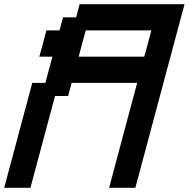

<svg xmlns="http://www.w3.org/2000/svg" viewBox="-20 -895 899 915"><path d="M500 0H625Q664.1 -146 742.2 -437.5Q820.3 -729 859.4 -875H359.4L342.8 -812.5H280.3L263.7 -750H201.2Q195.8 -729.5 184.6 -687.7Q173.3 -646 167.5 -625H230Q224.1 -604 212.9 -562.3Q201.7 -520.5 196.3 -500H133.8Q111.8 -417 66.9 -250Q22 -83 0 0H125L242.2 -437.5H304.7L321.3 -500H633.8Q611.3 -417 566.7 -250Q522 -83 500 0ZM667.5 -625H355Q360.4 -646 371.6 -687.7Q382.8 -729.5 388.7 -750H701.2Q695.8 -729.5 684.6 -687.5Q673.3 -645.5 667.5 -625Z"/></svg>

Font: Faithful 32x
Style: Oblique
Weight: 400
Foundry: Faithful Resource Pack
Version: Version 1.0; January 27, 2023